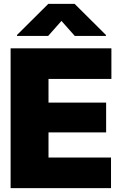

<svg xmlns="http://www.w3.org/2000/svg" viewBox="-20 -979 639 999"><path d="M35.2 0V-727.5H559.6V-568.4H232.4V-445.3H532.2V-290H232.4V-159.2H557.6V0ZM369.1 -792 299.8 -870.1 230.5 -792H68.4V-796.9L231.4 -959H368.2L531.2 -796.9V-792Z"/></svg>

Font: Inter Tight Black
Style: Regular
Weight: 900
Designer: Rasmus Andersson
Foundry: rsms
Version: Version 3.004; ttfautohint (v1.8.4.7-5d5b)